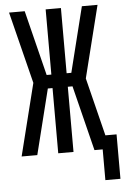

<svg xmlns="http://www.w3.org/2000/svg" viewBox="-60 -777 634 977"><g transform="rotate(-5 257.5 -289.0)"><path d="M438 157V0H396L313 -333H289V0H211V-333H187L104 0H24L116 -368L24 -735H104L187 -402H211V-735H289V-402H313L396 -735H476L384 -367L458 -70H515V157Z"/></g></svg>

Font: Iosevka Algr
Style: Regular
Weight: 400
Monospace: yes
Designer: Belleve Invis
Foundry: Belleve Invis
Version: Version 26.0.2; ttfautohint (v1.8.3)